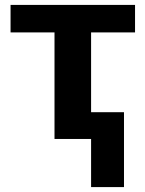

<svg xmlns="http://www.w3.org/2000/svg" viewBox="-20 -566 589 782"><path d="M530 -546H23V-434H202V0H351V196H485V-109H351V-434H530Z"/></svg>

Font: Passageway
Style: Regular
Weight: 700
Foundry: Ascender Corporation
Version: Version 1.11